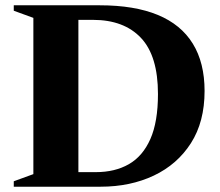

<svg xmlns="http://www.w3.org/2000/svg" viewBox="-20 -705 830 725"><path d="M576.5 -350Q576.5 -494 512.2 -562Q448 -630 331 -630H195.5L183 -685H357Q487.5 -685 575.5 -648.8Q663.5 -612.5 708 -540.2Q752.5 -468 752.5 -361.5Q752.5 -245 701 -164.5Q649.5 -84 560.8 -42Q472 0 360 0H183L195.5 -55H342Q414 -55 466.5 -85Q519 -115 547.8 -180Q576.5 -245 576.5 -350ZM32 0V-20.5L106 -47.5V-637.5L32 -664.5V-685H276V0Z"/></svg>

Font: Newsreader 36pt
Style: Bold
Weight: 700
Designer: Hugues Gentile
Foundry: Production Type
Version: Version 1.003